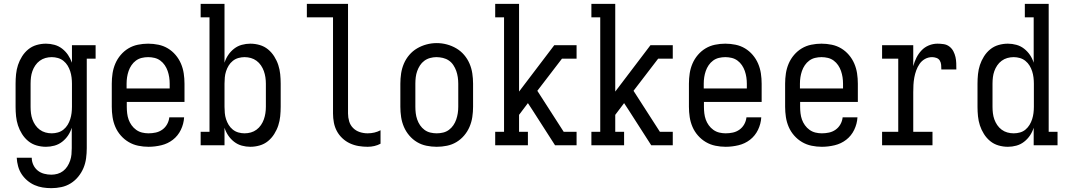

<svg xmlns="http://www.w3.org/2000/svg" viewBox="-20 -755 5540 998"><path d="M247 223Q224 223 202 219.5Q180 216 159.5 207Q139 198 121.5 183Q104 168 92 149.5Q80 131 74 109Q68 87 67 65H145Q145 84 153 101.5Q161 119 175.5 131Q190 143 209 148Q228 153 247 153Q263 153 279 148.5Q295 144 308 134Q321 124 330 110Q339 96 344.5 80Q350 64 351.5 47.5Q353 31 353 15V-91Q346 -69 333.5 -50.5Q321 -32 303 -18Q285 -4 263 2Q241 8 219 8Q194 8 170 1Q146 -6 127 -21.5Q108 -37 94.5 -58.5Q81 -80 73.5 -103Q66 -126 63.5 -150.5Q61 -175 61 -200V-320Q61 -345 63.5 -369.5Q66 -394 73.5 -417Q81 -440 94.5 -461.5Q108 -483 127 -498.5Q146 -514 170 -521Q194 -528 219 -528Q241 -528 263 -522Q285 -516 303 -502Q321 -488 333.5 -469.5Q346 -451 354 -429V-520H477V-450H431V15Q431 41 427.5 67.5Q424 94 414 118Q404 142 387 163Q370 184 347.5 198Q325 212 299 217.5Q273 223 247 223ZM249 -62Q265 -62 281 -66.5Q297 -71 310 -81.5Q323 -92 331.5 -106Q340 -120 345 -135.5Q350 -151 352 -167.5Q354 -184 354 -200V-320Q354 -336 352 -352.5Q350 -369 345 -384.5Q340 -400 331.5 -414Q323 -428 310 -438.5Q297 -449 281 -453.5Q265 -458 249 -458Q232 -458 216 -453.5Q200 -449 186.5 -439Q173 -429 163.5 -415Q154 -401 148.5 -385.5Q143 -370 141 -353.5Q139 -337 139 -320V-200Q139 -183 141 -166.5Q143 -150 148.5 -134.5Q154 -119 163.5 -105Q173 -91 186.5 -81Q200 -71 216 -66.5Q232 -62 249 -62Z M752 8Q725 8 698.5 2.5Q672 -3 649 -16.5Q626 -30 608 -50.5Q590 -71 579.5 -95.5Q569 -120 565 -146.5Q561 -173 561 -200V-320Q561 -347 565 -373.5Q569 -400 579.5 -424.5Q590 -449 607.5 -469.5Q625 -490 647.5 -503.5Q670 -517 696.5 -522.5Q723 -528 750 -528Q777 -528 803.5 -522.5Q830 -517 852.5 -503.5Q875 -490 892.5 -469.5Q910 -449 920.5 -424.5Q931 -400 935 -373.5Q939 -347 939 -320V-225H639V-200Q639 -183 641 -166Q643 -149 648.5 -133.5Q654 -118 664 -104Q674 -90 688 -80Q702 -70 718.5 -66Q735 -62 752 -62Q771 -62 789.5 -66Q808 -70 823.5 -81Q839 -92 848.5 -109Q858 -126 860 -145H937Q935 -111 920 -80Q905 -49 878.5 -28.5Q852 -8 818.5 0Q785 8 752 8ZM862 -295V-320Q862 -337 859.5 -353.5Q857 -370 851.5 -386Q846 -402 836.5 -416Q827 -430 813.5 -440Q800 -450 783.5 -454Q767 -458 750 -458Q733 -458 716.5 -454Q700 -450 686.5 -440Q673 -430 663.5 -416Q654 -402 648.5 -386Q643 -370 640.5 -353.5Q638 -337 638 -320V-295Z M1281 8Q1259 8 1237 2Q1215 -4 1197 -18Q1179 -32 1166.5 -50.5Q1154 -69 1147 -91V0H1023V-70H1069V-665H1023V-735H1147V-429Q1154 -451 1166.5 -469.5Q1179 -488 1197 -502Q1215 -516 1237 -522Q1259 -528 1281 -528Q1306 -528 1330 -521Q1354 -514 1373 -498.5Q1392 -483 1405.5 -461.5Q1419 -440 1426.5 -417Q1434 -394 1436.5 -369.5Q1439 -345 1439 -320V-200Q1439 -175 1436.5 -150.5Q1434 -126 1426.5 -103Q1419 -80 1405.5 -58.5Q1392 -37 1373 -21.5Q1354 -6 1330 1Q1306 8 1281 8ZM1251 -62Q1268 -62 1284 -66.5Q1300 -71 1313.5 -81Q1327 -91 1336.5 -105Q1346 -119 1351.5 -134.5Q1357 -150 1359.5 -166.5Q1362 -183 1362 -200V-320Q1362 -337 1359.5 -353.5Q1357 -370 1351.5 -385.5Q1346 -401 1336.5 -415Q1327 -429 1313.5 -439Q1300 -449 1284 -453.5Q1268 -458 1251 -458Q1235 -458 1219 -453.5Q1203 -449 1190 -438.5Q1177 -428 1168.5 -414Q1160 -400 1155 -384.5Q1150 -369 1148.5 -352.5Q1147 -336 1147 -320V-200Q1147 -184 1148.5 -167.5Q1150 -151 1155 -135.5Q1160 -120 1168.5 -106Q1177 -92 1190 -81.5Q1203 -71 1219 -66.5Q1235 -62 1251 -62Z M1891 8Q1867 8 1843.5 4Q1820 0 1798.5 -10Q1777 -20 1759.5 -36.5Q1742 -53 1731 -73.5Q1720 -94 1715.5 -117.5Q1711 -141 1711 -165V-665H1575V-735H1789V-165Q1789 -144 1795 -124Q1801 -104 1815.5 -89.5Q1830 -75 1850 -68.5Q1870 -62 1891 -62Q1909 -62 1926 -66Q1943 -70 1958 -78V-8Q1943 0 1926 4Q1909 8 1891 8Z M2250 8Q2223 8 2196.5 2.5Q2170 -3 2147.5 -16.5Q2125 -30 2107.5 -50.5Q2090 -71 2079.5 -95.5Q2069 -120 2065 -146.5Q2061 -173 2061 -200V-320Q2061 -347 2065 -373.5Q2069 -400 2079.5 -424.5Q2090 -449 2107.5 -469.5Q2125 -490 2148 -503.5Q2171 -517 2197 -524Q2223 -531 2250 -531Q2277 -531 2303 -524Q2329 -517 2352 -503.5Q2375 -490 2392.5 -469.5Q2410 -449 2420.5 -424.5Q2431 -400 2435 -373.5Q2439 -347 2439 -320V-200Q2439 -173 2435 -146.5Q2431 -120 2420.5 -95.5Q2410 -71 2392.5 -50.5Q2375 -30 2352.5 -16.5Q2330 -3 2303.5 2.5Q2277 8 2250 8ZM2250 -62Q2267 -62 2283.5 -66Q2300 -70 2313.5 -80Q2327 -90 2336.5 -104Q2346 -118 2351.5 -134Q2357 -150 2359.5 -166.5Q2362 -183 2362 -200V-320Q2362 -337 2359.5 -354Q2357 -371 2351.5 -386.5Q2346 -402 2336.5 -416.5Q2327 -431 2313 -440.5Q2299 -450 2282 -454Q2265 -458 2248 -458Q2232 -458 2215.5 -453.5Q2199 -449 2185.5 -439Q2172 -429 2163 -415Q2154 -401 2148.5 -385.5Q2143 -370 2141 -353.5Q2139 -337 2139 -320V-200Q2139 -183 2141 -166.5Q2143 -150 2148.5 -134Q2154 -118 2163.5 -104Q2173 -90 2186.5 -80Q2200 -70 2216.5 -66Q2233 -62 2250 -62Z M2554 0V-70H2600V-665H2554V-735H2678V-279L2861 -520H2977V-450H2901L2773 -283L2910 -70H2977V0H2865L2747 -184L2724 -219L2678 -158V-70H2724V0Z M3054 0V-70H3100V-665H3054V-735H3178V-279L3361 -520H3477V-450H3401L3273 -283L3410 -70H3477V0H3365L3247 -184L3224 -219L3178 -158V-70H3224V0Z M3752 8Q3725 8 3698.5 2.5Q3672 -3 3649 -16.5Q3626 -30 3608 -50.5Q3590 -71 3579.5 -95.5Q3569 -120 3565 -146.5Q3561 -173 3561 -200V-320Q3561 -347 3565 -373.5Q3569 -400 3579.5 -424.5Q3590 -449 3607.5 -469.5Q3625 -490 3647.5 -503.5Q3670 -517 3696.5 -522.5Q3723 -528 3750 -528Q3777 -528 3803.5 -522.5Q3830 -517 3852.5 -503.5Q3875 -490 3892.5 -469.5Q3910 -449 3920.5 -424.5Q3931 -400 3935 -373.5Q3939 -347 3939 -320V-225H3639V-200Q3639 -183 3641 -166Q3643 -149 3648.5 -133.5Q3654 -118 3664 -104Q3674 -90 3688 -80Q3702 -70 3718.5 -66Q3735 -62 3752 -62Q3771 -62 3789.5 -66Q3808 -70 3823.5 -81Q3839 -92 3848.5 -109Q3858 -126 3860 -145H3937Q3935 -111 3920 -80Q3905 -49 3878.5 -28.5Q3852 -8 3818.5 0Q3785 8 3752 8ZM3862 -295V-320Q3862 -337 3859.5 -353.5Q3857 -370 3851.5 -386Q3846 -402 3836.5 -416Q3827 -430 3813.5 -440Q3800 -450 3783.5 -454Q3767 -458 3750 -458Q3733 -458 3716.5 -454Q3700 -450 3686.5 -440Q3673 -430 3663.5 -416Q3654 -402 3648.5 -386Q3643 -370 3640.5 -353.5Q3638 -337 3638 -320V-295Z M4252 8Q4225 8 4198.5 2.5Q4172 -3 4149 -16.5Q4126 -30 4108 -50.5Q4090 -71 4079.5 -95.5Q4069 -120 4065 -146.5Q4061 -173 4061 -200V-320Q4061 -347 4065 -373.5Q4069 -400 4079.5 -424.5Q4090 -449 4107.5 -469.5Q4125 -490 4147.5 -503.5Q4170 -517 4196.5 -522.5Q4223 -528 4250 -528Q4277 -528 4303.5 -522.5Q4330 -517 4352.5 -503.5Q4375 -490 4392.5 -469.5Q4410 -449 4420.5 -424.5Q4431 -400 4435 -373.5Q4439 -347 4439 -320V-225H4139V-200Q4139 -183 4141 -166Q4143 -149 4148.5 -133.5Q4154 -118 4164 -104Q4174 -90 4188 -80Q4202 -70 4218.5 -66Q4235 -62 4252 -62Q4271 -62 4289.5 -66Q4308 -70 4323.5 -81Q4339 -92 4348.5 -109Q4358 -126 4360 -145H4437Q4435 -111 4420 -80Q4405 -49 4378.5 -28.5Q4352 -8 4318.5 0Q4285 8 4252 8ZM4362 -295V-320Q4362 -337 4359.5 -353.5Q4357 -370 4351.5 -386Q4346 -402 4336.5 -416Q4327 -430 4313.5 -440Q4300 -450 4283.5 -454Q4267 -458 4250 -458Q4233 -458 4216.5 -454Q4200 -450 4186.5 -440Q4173 -430 4163.5 -416Q4154 -402 4148.5 -386Q4143 -370 4140.5 -353.5Q4138 -337 4138 -320V-295Z M4565 0V-70H4649V-450H4565V-520H4727V-411Q4733 -434 4743.5 -455Q4754 -476 4770 -493Q4786 -510 4808 -519Q4830 -528 4853 -528Q4869 -528 4885.5 -525.5Q4902 -523 4915 -513Q4928 -503 4935.5 -488.5Q4943 -474 4946.5 -458.5Q4950 -443 4950.5 -426.5Q4951 -410 4951 -394H4873Q4873 -406 4872 -418Q4871 -430 4865 -440Q4859 -450 4847.5 -454Q4836 -458 4825 -458Q4805 -458 4788 -448.5Q4771 -439 4760 -423Q4749 -407 4742.5 -389Q4736 -371 4732.5 -352Q4729 -333 4728 -314Q4727 -295 4727 -276V-70H4827V0Z M5219 8Q5194 8 5170 1Q5146 -6 5127 -21.5Q5108 -37 5094.5 -58.5Q5081 -80 5073.5 -103Q5066 -126 5063.5 -150.5Q5061 -175 5061 -200V-320Q5061 -345 5063.5 -369.5Q5066 -394 5073.5 -417Q5081 -440 5094.5 -461.5Q5108 -483 5127 -498.5Q5146 -514 5170 -521Q5194 -528 5219 -528Q5241 -528 5263 -522Q5285 -516 5303 -502Q5321 -488 5333.5 -469.5Q5346 -451 5353 -429V-665H5307V-735H5431V-70H5477V0H5353V-91Q5346 -69 5333.5 -50.5Q5321 -32 5303 -18Q5285 -4 5263 2Q5241 8 5219 8ZM5249 -62Q5249 -62 5249 -62Q5249 -62 5249 -62Q5266 -62 5282 -66.5Q5298 -71 5310.5 -81.5Q5323 -92 5331.5 -106Q5340 -120 5345 -135.5Q5350 -151 5352 -167.5Q5354 -184 5354 -200V-320Q5354 -336 5352 -352.5Q5350 -369 5345 -384.5Q5340 -400 5331.5 -414Q5323 -428 5310 -438.5Q5297 -449 5281 -453.5Q5265 -458 5249 -458Q5232 -458 5216 -453.5Q5200 -449 5186.5 -439Q5173 -429 5163.5 -415Q5154 -401 5148.5 -385.5Q5143 -370 5141 -353.5Q5139 -337 5139 -320V-200Q5139 -183 5141 -166.5Q5143 -150 5148.5 -134.5Q5154 -119 5163.5 -105Q5173 -91 5186.5 -81Q5200 -71 5216 -66.5Q5232 -62 5249 -62Z"/></svg>

Font: Iosevka Gothic
Style: Regular
Weight: 400
Monospace: yes
Designer: Belleve Invis
Foundry: Belleve Invis
Version: Version 15.5.1; ttfautohint (v1.8.4)